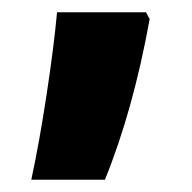

<svg xmlns="http://www.w3.org/2000/svg" viewBox="-20 -157 313 313"><path d="M218 -137H73Q68 -82 56 -3Q44 76 31 136H151Q197 23 224 -126Z"/></svg>

Font: Noto Sans Arabic Condensed Extra
Style: Regular
Weight: 800
Width: 3
Designer: Nadine Chahine - Monotype Design Team
Foundry: Monotype Imaging Inc.
Version: Version 1.902